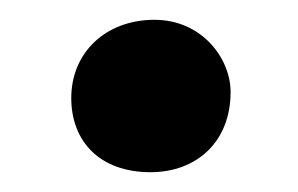

<svg xmlns="http://www.w3.org/2000/svg" viewBox="-20 -165 301 194"><path d="M132 9C179 9 213 -22 213 -72C213 -106 184 -145 136 -145C87 -145 52 -112 52 -66C52 -22 81 9 132 9Z"/></svg>

Font: Vollkorn Semibold
Style: Regular
Weight: 600
Designer: Friedrich Althausen
Foundry: Friedrich Althausen
Version: Version 4.015;PS 004.015;hotconv 1.0.88;makeotf.lib2.5.64775